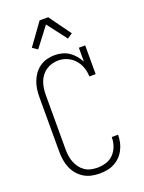

<svg xmlns="http://www.w3.org/2000/svg" viewBox="-177 -1049 855 1138"><g transform="rotate(-20 250.0 -479.5)"><path d="M247 8Q221 8 196 2.5Q171 -3 149 -16.5Q127 -30 110.5 -50Q94 -70 84 -94Q74 -118 70 -143.5Q66 -169 66 -195V-540Q66 -565 69.5 -589.5Q73 -614 82 -637.5Q91 -661 105.5 -681Q120 -701 140.5 -715.5Q161 -730 185.5 -736.5Q210 -743 235 -743Q258 -743 281.5 -737Q305 -731 324.5 -718Q344 -705 359.5 -686.5Q375 -668 386 -647V-735H426V-554H386Q386 -583 376 -611Q366 -639 347 -660.5Q328 -682 301 -694Q274 -706 245 -706Q225 -706 205 -700.5Q185 -695 168 -683.5Q151 -672 138.5 -655.5Q126 -639 119 -620Q112 -601 109 -580.5Q106 -560 106 -540V-195Q106 -174 109 -153.5Q112 -133 119.5 -114Q127 -95 139.5 -78Q152 -61 169 -49.5Q186 -38 206.5 -33.5Q227 -29 247 -29Q275 -29 302.5 -37.5Q330 -46 349.5 -66.5Q369 -87 378.5 -114Q388 -141 388 -169V-171H428V-169Q428 -145 422.5 -121.5Q417 -98 406 -77Q395 -56 378 -39Q361 -22 339.5 -11Q318 0 294.5 4Q271 8 247 8ZM156 -808 124 -830 223 -967H277L310 -921L376 -830L344 -808L250 -931Z"/></g></svg>

Font: Iosevka Curly Slab Extralight
Style: Regular
Weight: 200
Monospace: yes
Designer: Belleve Invis
Foundry: Belleve Invis
Version: Version 22.1.2; ttfautohint (v1.8.4)